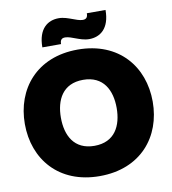

<svg xmlns="http://www.w3.org/2000/svg" viewBox="-99 -1015 994 1112"><g transform="rotate(-10 398.0 -459.0)"><path d="M398 12C640 12 774 -154 774 -360C774 -566 640 -732 398 -732C156 -732 22 -566 22 -360C22 -154 156 12 398 12ZM199 -780H309C309 -805 319 -814 339 -814C357 -814 382 -804 398 -798C418 -791 445 -780 475 -780C539 -780 597 -820 597 -930H487C487 -905 477 -896 457 -896C439 -896 414 -906 398 -912C378 -919 351 -930 321 -930C257 -930 199 -890 199 -780ZM234 -360C234 -464 278 -554 398 -554C518 -554 562 -464 562 -360C562 -256 518 -166 398 -166C278 -166 234 -256 234 -360Z"/></g></svg>

Font: Aspekta 900
Style: Regular
Weight: 900
Designer: Ivo Dolenc
Version: Version 2.000